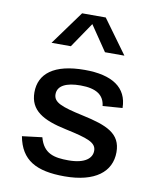

<svg xmlns="http://www.w3.org/2000/svg" viewBox="-90 -881 800 964"><g transform="rotate(10 310.0 -399.0)"><path d="M313 -532.5C156 -532.5 83 -473 83 -378C83 -286 151.5 -247.5 269.5 -222.5C385.5 -197.5 429.5 -183 429.5 -140.5C429.5 -103.5 396 -71 310 -71C238 -71 182.5 -82.5 161.5 -162.5L59.5 -150C81.5 -31 160.5 11.5 304.5 11.5C460.5 11.5 541 -53 541 -153C541 -248 469.5 -278 341.5 -305.5C231.5 -329.5 189 -345 189 -387C189 -430.5 233 -452 305.5 -452C386 -452 426 -424.5 432 -369.5L532.5 -377C531.5 -481.5 452.5 -532.5 313 -532.5ZM124.5 -637.5H223L310 -765.5L397 -637.5H496L370.5 -810H250Z"/></g></svg>

Font: Monaspace Neon Medium
Style: Regular
Weight: 500
Designer: Riley Cran & the Lettermatic Team
Foundry: Lettermatic
Version: Version 1.200 (Monaspace Neon)